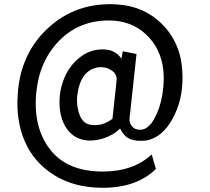

<svg xmlns="http://www.w3.org/2000/svg" viewBox="-20 -732 994 910"><path d="M845 -370Q847 -258 797.5 -168.5Q748 -79 673 -66Q625 -61 596.5 -73Q568 -85 549 -123Q519 -92 471 -76.5Q423 -61 381 -68Q325 -78 293.5 -126.5Q262 -175 262 -249Q262 -308 285.5 -364Q309 -420 357 -459Q405 -498 467 -498Q526 -498 555 -454L562 -489L627 -476L596 -189Q589 -156 603 -136.5Q617 -117 644 -117Q682 -117 710.5 -168Q739 -219 749.5 -284Q760 -349 754 -401Q742 -504 671.5 -569.5Q601 -635 496 -635Q355 -635 261 -539.5Q167 -444 152 -294Q136 -129 217 -24Q298 81 467 81Q612 81 699 0Q700 4 708.5 33Q717 62 719 69Q628 158 467 158Q332 158 236 97.5Q140 37 97.5 -62Q55 -161 64 -284Q76 -479 210 -601Q344 -723 534 -711Q668 -703 756 -609.5Q844 -516 845 -370ZM513 -169 533 -354Q534 -383 506.5 -400Q479 -417 446 -413Q361 -400 346 -279Q341 -230 357.5 -187Q374 -144 414 -140Q465 -133 513 -169Z"/></svg>

Font: Repo
Style: DemiBold
Weight: 600
Designer: Stefan Peev
Foundry: Context Ltd
Version: Version 001.000